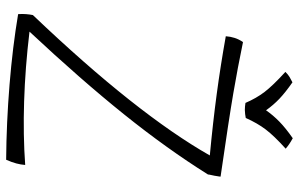

<svg xmlns="http://www.w3.org/2000/svg" viewBox="-194 -745 973 625"><g transform="rotate(90 292.5 -432.5)"><path d="M517 -28Q516 -14 512 1Q508 16 500 34Q379 33 256 23Q133 13 26 -5Q25 -19 26 -31Q27 -43 29 -53Q191 -223 305 -367Q419 -511 486 -629Q379 -639 286 -651.5Q193 -664 98 -681Q99 -696 103.5 -710Q108 -724 117 -737Q199 -720 283.5 -705.5Q368 -691 555 -664Q555 -663 554.5 -659.5Q554 -656 552 -644Q549 -631 548.5 -627.5Q548 -624 548 -623Q464 -489 352 -349.5Q240 -210 83 -42Q200 -28 310 -24.5Q420 -21 517 -28ZM214 -875Q223 -884 230.5 -888.5Q238 -893 248 -898Q281 -875 301.5 -855.5Q322 -836 339 -812Q355 -835 376 -855.5Q397 -876 430 -899Q441 -893 449 -887.5Q457 -882 464 -876Q422 -838 401.5 -811Q381 -784 364 -746Q359 -745 351.5 -744Q344 -743 338 -743Q334 -743 327 -743.5Q320 -744 315 -745Q300 -780 279.5 -807Q259 -834 214 -875Z"/></g></svg>

Font: Atma Light
Style: Regular
Weight: 300
Designer: Gregori Vincens, Jeremie Hornus, Riccardo Olocco, Yoann Minet.
Foundry: black foundry
Version: Version 1.102;PS 1.100;hotconv 1.0.86;makeotf.lib2.5.63406